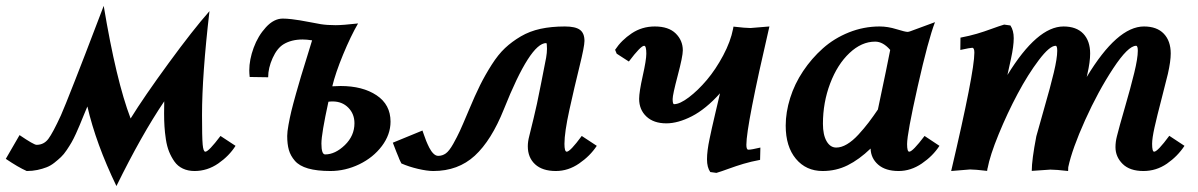

<svg xmlns="http://www.w3.org/2000/svg" viewBox="-53 -581 4086 655"><path d="M506.8 -194.3Q506.8 -221.2 507.3 -235.4Q429.7 -120.6 344.2 53.7Q274.4 -90.8 245.1 -217.8Q240.2 -206.5 232.2 -186.8Q224.1 -167 219.2 -155Q214.4 -143.1 206.1 -125Q197.8 -106.9 191.2 -95.5Q184.6 -84 174.6 -69.1Q164.6 -54.2 155 -45.2Q145.5 -36.1 132.6 -25.9Q119.6 -15.6 105.7 -10.3Q91.8 -4.9 74.7 -1.2Q57.6 2.4 38.1 2.4Q9.3 -10.3 -33.2 -39.1L13.7 -120.1Q62.5 -86.9 71.8 -86.9Q96.7 -86.9 112.1 -107.4Q127.4 -127.9 154.8 -187.5Q166 -212.4 202.6 -305.9Q239.3 -399.4 270 -480.5L300.8 -561Q343.3 -305.7 392.6 -176.8Q438.5 -251 522 -365.2Q605.5 -479.5 661.6 -543Q636.2 -324.2 636.2 -188.5Q636.2 -112.3 638.4 -87.9Q640.6 -63.5 647.5 -63.5Q658.7 -63.5 699.2 -117.2L750.5 -83.5Q729 -49.3 691.7 -23.4Q654.3 2.4 610.8 2.4Q588.4 2.4 570.8 -5.9Q553.2 -14.2 542.2 -29.8Q531.2 -45.4 523.9 -63.5Q516.6 -81.5 512.9 -105.5Q509.3 -129.4 508.1 -149.7Q506.8 -169.9 506.8 -194.3Z M861.8 -317.4 798.8 -318.4Q797.4 -331.1 797.4 -340.8Q797.4 -377.4 812.3 -418Q827.1 -458.5 854.2 -488Q881.3 -517.6 911.6 -517.6Q924.8 -517.6 941.9 -515.6Q959 -513.7 969.7 -511.7Q980.5 -509.8 1006.1 -505.1Q1031.7 -500.5 1041.5 -498.5Q1063 -495.1 1092.3 -495.1Q1115.7 -495.1 1168.5 -501Q1143.6 -458 1117.4 -394.8Q1091.3 -331.5 1080.6 -286.6Q1097.2 -287.6 1108.9 -287.6Q1184.1 -287.6 1231.7 -255.9Q1279.3 -224.1 1279.3 -166Q1279.3 -122.1 1249.8 -82.8Q1220.2 -43.5 1172.6 -20.5Q1125 2.4 1074.2 2.4Q1028.3 2.4 998 -6.3Q967.8 -15.1 952.9 -32.5Q938 -49.8 932.4 -69.6Q926.8 -89.4 926.8 -117.2Q926.8 -131.3 931.2 -155.3Q935.5 -179.2 940.9 -201.7Q946.3 -224.1 956.8 -261.5Q967.3 -298.8 973.9 -320.6Q980.5 -342.3 993.9 -385.5Q1007.3 -428.7 1011.7 -443.4Q993.2 -446.3 979.5 -446.3Q941.4 -446.3 914.6 -430.2Q892.1 -416.5 877 -382.8Q861.8 -349.1 861.8 -317.4ZM1082 -234.9Q1072.3 -234.9 1067.4 -233.9Q1043.5 -124.5 1043.5 -91.3Q1043.5 -54.2 1056.2 -54.2Q1090.3 -54.2 1123.3 -85.9Q1156.2 -117.7 1156.2 -160.6Q1156.2 -192.4 1135.3 -213.6Q1114.3 -234.9 1082 -234.9Z M1778.8 -227.1 1793 -296.9Q1806.6 -366.2 1810.1 -384.3Q1813 -400.9 1813 -414.6Q1813 -434.1 1810.5 -434.1Q1755.9 -434.1 1666 -208.5Q1623.5 -102.1 1566.7 -49.8Q1509.8 2.4 1425.3 2.4Q1404.3 2.4 1373 -4.9Q1341.8 -12.2 1316.4 -23.4Q1315.4 -25.4 1312.3 -31.5Q1309.1 -37.6 1308.1 -40.5L1308.6 -40Q1299.8 -60.5 1287.1 -94.2L1388.2 -135.7Q1388.7 -134.8 1392.6 -123Q1396.5 -111.3 1400.9 -100.3Q1405.3 -89.4 1411.6 -76.9Q1418 -64.5 1425.8 -56.9Q1433.6 -49.3 1441.9 -49.3Q1456.1 -49.3 1467.8 -57.6Q1479.5 -65.9 1493.2 -90.3Q1506.8 -114.7 1515.6 -133.8Q1524.4 -152.8 1543.5 -198.2Q1545.4 -202.6 1546.4 -205.1Q1567.4 -255.4 1584.7 -290.3Q1602.1 -325.2 1624.3 -360.1Q1646.5 -395 1669.9 -417Q1693.4 -439 1723.6 -456.8Q1753.9 -474.6 1791 -482.7Q1828.1 -490.7 1874 -490.7Q1910.2 -490.7 1925.5 -479.2Q1940.9 -467.8 1940.9 -441.4Q1940.9 -422.9 1923.8 -353.5Q1906.7 -284.2 1889.6 -206.8Q1872.6 -129.4 1872.6 -90.3Q1872.6 -63.5 1880.4 -63.5Q1892.1 -63.5 1931.6 -117.2L1982.9 -83.5Q1960 -48.8 1922.6 -23.2Q1885.3 2.4 1843.3 2.4Q1797.4 2.4 1772.5 -20.5Q1747.6 -43.5 1747.6 -82Q1747.6 -98.1 1752.4 -116.2Q1769.5 -184.6 1778.8 -227.1Z M2050.8 -397.9 2045.4 -411.1Q2066.9 -443.8 2102.1 -467.3Q2137.2 -490.7 2180.7 -490.7Q2228 -490.7 2252.2 -466.8Q2276.4 -442.9 2276.4 -409.2Q2276.4 -388.7 2259 -323.2Q2241.7 -257.8 2241.7 -243.2Q2241.7 -225.6 2246.6 -225.6Q2266.1 -225.6 2297.1 -249Q2328.1 -272.5 2358.4 -308.3Q2388.7 -344.2 2414.1 -391.8Q2439.5 -439.5 2447.8 -482.4Q2448.7 -487.3 2449.2 -490.2Q2490.7 -485.4 2507.3 -485.4L2571.8 -490.7Q2493.2 -152.3 2493.2 -86.9Q2493.2 -70.3 2500 -70.3Q2510.7 -70.3 2541 -77.6L2540 -35.6Q2508.8 -29.8 2483.4 -22.2Q2458 -14.6 2432.9 -5.4Q2407.7 3.9 2391.1 8.8L2370.1 5.9Q2358.9 -9.8 2358.9 -37.6Q2358.9 -65.9 2367.7 -107.4Q2373.5 -136.2 2387 -193.6Q2400.4 -251 2403.3 -262.7Q2354.5 -208.5 2307.1 -184.3Q2259.8 -160.2 2220.2 -160.2Q2176.8 -160.2 2152.1 -183.6Q2127.4 -207 2127.4 -243.7Q2127.4 -267.1 2139.6 -321.8Q2151.9 -376.5 2151.9 -397.9Q2151.9 -424.8 2144.5 -424.8Q2132.8 -424.8 2092.3 -371.1Z M3012.7 2.4Q2967.8 2.4 2942.9 -19.3Q2918 -41 2917 -74.2Q2877.9 -36.6 2838.6 -17.1Q2799.3 2.4 2753.4 2.4Q2696.8 2.4 2662.1 -39.3Q2627.4 -81.1 2627.4 -152.3Q2627.4 -198.2 2642.6 -246.6Q2657.7 -294.9 2686.8 -338.4Q2715.8 -381.8 2754.2 -416Q2792.5 -450.2 2843 -470.5Q2893.6 -490.7 2947.8 -490.7Q2975.6 -490.7 3005.4 -481.4Q3035.2 -472.2 3043 -472.2Q3046.4 -472.2 3051.8 -474.1L3136.7 -505.4Q3113.8 -446.3 3077.6 -285.6Q3041.5 -125 3041.5 -89.4Q3041.5 -63.5 3048.8 -63.5Q3060.5 -63.5 3101.1 -117.2L3151.9 -83.5Q3129.4 -48.8 3091.8 -23.2Q3054.2 2.4 3012.7 2.4ZM2944.3 -210.9 2941.9 -207.5Q2975.1 -364.3 2983.9 -410.6Q2959.5 -439 2932.6 -439Q2886.2 -439 2845 -400.1Q2803.7 -361.3 2779.1 -296.4Q2754.4 -231.4 2754.4 -158.7Q2754.4 -121.1 2766.8 -99.4Q2779.3 -77.6 2799.8 -77.6Q2817.4 -77.6 2836.7 -89.1Q2856 -100.6 2875.5 -121.8Q2895 -143.1 2910.4 -163.3Q2925.8 -183.6 2944.3 -210.9Z M3849.6 -490.7Q3893.6 -490.7 3917.2 -466.1Q3940.9 -441.4 3940.9 -398.4Q3940.9 -372.1 3931.2 -329.1Q3925.3 -304.2 3909.7 -244.1Q3894 -184.1 3885.7 -146.7Q3877.4 -109.4 3877.4 -90.3Q3877.4 -63.5 3884.3 -63.5Q3896 -63.5 3936 -117.7L3987.8 -83.5Q3964.4 -47.9 3928 -22.7Q3891.6 2.4 3847.7 2.4Q3801.3 2.4 3776.9 -21.7Q3752.4 -45.9 3752.4 -79.1Q3752.4 -97.2 3757.3 -116.2Q3764.6 -146 3784.4 -214.1Q3804.2 -282.2 3816.4 -332.3Q3828.6 -382.3 3828.6 -407.7Q3828.6 -424.8 3822.8 -424.8Q3795.4 -424.8 3744.4 -347.4Q3693.4 -270 3648.9 -171.4Q3604.5 -72.8 3591.3 -10.7Q3590.8 -6.3 3590.8 2.4Q3549.8 -2.4 3530.3 -2.4L3466.8 2Q3466.8 -35.6 3482.4 -116.2Q3488.8 -140.6 3509.5 -212.4Q3530.3 -284.2 3542 -333.3Q3553.7 -382.3 3553.7 -407.7Q3553.7 -424.8 3548.3 -424.8Q3527.8 -424.8 3491 -376.2Q3454.1 -327.6 3418.7 -261.2Q3383.3 -194.8 3353.8 -122.8Q3324.2 -50.8 3315.9 -5.9H3315.4Q3315.4 -4.4 3315.2 -2Q3314.9 0.5 3314.5 2Q3272.9 -2.9 3256.3 -2.9L3191.9 2.4Q3271 -334 3271 -401.4Q3271 -418 3263.7 -418Q3256.8 -418 3223.1 -410.6L3223.6 -452.6Q3254.4 -458.5 3279.3 -465.8Q3304.2 -473.1 3330.1 -482.7Q3356 -492.2 3372.6 -497.1L3394 -494.1Q3405.3 -477.1 3405.3 -450.7Q3405.3 -423.3 3396 -380.9Q3388.2 -343.8 3383.8 -325.2Q3485.4 -490.7 3575.2 -490.7Q3619.1 -490.7 3642.6 -466.1Q3666 -441.4 3666 -398.4Q3666 -370.1 3656.7 -329.1Q3654.8 -322.8 3654.3 -318.4Q3758.3 -490.7 3849.6 -490.7Z"/></svg>

Font: Flanker
Style: Bold Italic
Weight: 700
Italic angle: -12°
Designer: Flanker
Version: Version 2.000